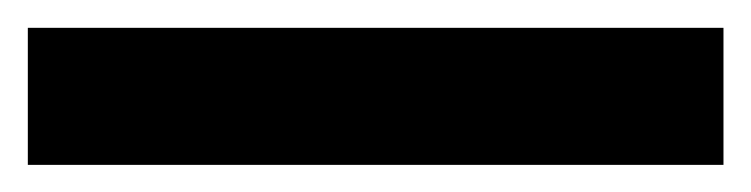

<svg xmlns="http://www.w3.org/2000/svg" viewBox="-20 36 540 138"><path d="M500 56V154.5H0V56Z"/></svg>

Font: Hepta Slab ExtraLight SemiBold
Style: Regular
Weight: 600
Version: Version 1.102